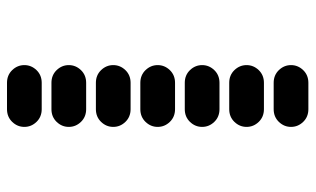

<svg xmlns="http://www.w3.org/2000/svg" viewBox="-194 -707 888 540"><g transform="rotate(-90 250.0 -437.0)"><path d="M212.9 -13.7H287.1Q308.6 -13.7 322.8 -28.3Q336.9 -43 336.9 -62.5Q336.9 -82 322.8 -96.7Q308.6 -111.3 287.1 -111.3H212.9Q191.4 -111.3 177.2 -96.7Q163.1 -82 163.1 -62.5Q163.1 -43 177.2 -28.3Q191.4 -13.7 212.9 -13.7ZM212.9 -138.7H287.1Q308.6 -138.7 322.8 -153.3Q336.9 -168 336.9 -187.5Q336.9 -207 322.8 -221.7Q308.6 -236.3 287.1 -236.3H212.9Q191.4 -236.3 177.2 -221.7Q163.1 -207 163.1 -187.5Q163.1 -168 177.2 -153.3Q191.4 -138.7 212.9 -138.7ZM212.9 -263.7H287.1Q308.6 -263.7 322.8 -278.3Q336.9 -293 336.9 -312.5Q336.9 -332 322.8 -346.7Q308.6 -361.3 287.1 -361.3H212.9Q191.4 -361.3 177.2 -346.7Q163.1 -332 163.1 -312.5Q163.1 -293 177.2 -278.3Q191.4 -263.7 212.9 -263.7ZM212.9 -388.7H287.1Q308.6 -388.7 322.8 -403.3Q336.9 -418 336.9 -437.5Q336.9 -457 322.8 -471.7Q308.6 -486.3 287.1 -486.3H212.9Q191.4 -486.3 177.2 -471.7Q163.1 -457 163.1 -437.5Q163.1 -418 177.2 -403.3Q191.4 -388.7 212.9 -388.7ZM212.9 -513.7H287.1Q308.6 -513.7 322.8 -528.3Q336.9 -543 336.9 -562.5Q336.9 -582 322.8 -596.7Q308.6 -611.3 287.1 -611.3H212.9Q191.4 -611.3 177.2 -596.7Q163.1 -582 163.1 -562.5Q163.1 -543 177.2 -528.3Q191.4 -513.7 212.9 -513.7ZM212.9 -638.7H287.1Q308.6 -638.7 322.8 -653.3Q336.9 -668 336.9 -687.5Q336.9 -707 322.8 -721.7Q308.6 -736.3 287.1 -736.3H212.9Q191.4 -736.3 177.2 -721.7Q163.1 -707 163.1 -687.5Q163.1 -668 177.2 -653.3Q191.4 -638.7 212.9 -638.7ZM212.9 -763.7H287.1Q308.6 -763.7 322.8 -778.3Q336.9 -793 336.9 -812.5Q336.9 -832 322.8 -846.7Q308.6 -861.3 287.1 -861.3H212.9Q191.4 -861.3 177.2 -846.7Q163.1 -832 163.1 -812.5Q163.1 -793 177.2 -778.3Q191.4 -763.7 212.9 -763.7Z"/></g></svg>

Font: Workbench
Style: Regular
Weight: 400
Designer: Jens Kutilek
Foundry: Jens Kutilek
Version: Version 2.001